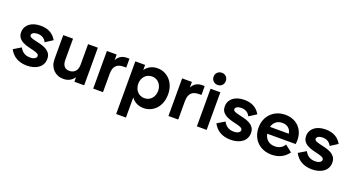

<svg xmlns="http://www.w3.org/2000/svg" viewBox="-56 -1467 4404 2398"><g transform="rotate(20 2145.5 -268.0)"><path d="M261 14Q180 14 120 -19.5Q60 -53 26 -119L126 -179Q169 -95 263 -95Q303 -95 325.5 -109Q348 -123 348 -143Q348 -164 326 -175Q304 -186 271 -194Q238 -202 200 -211.5Q162 -221 129 -237.5Q96 -254 74 -281.5Q52 -309 52 -355Q52 -391 66.5 -420Q81 -449 107.5 -470Q134 -491 171.5 -502.5Q209 -514 256 -514Q404 -514 468 -399L371 -337Q336 -406 255 -406Q218 -406 197 -393Q176 -380 176 -362Q176 -343 198 -333Q220 -323 253 -315.5Q286 -308 325 -298.5Q364 -289 397 -272Q430 -255 452 -226.5Q474 -198 474 -151Q474 -114 459 -83.5Q444 -53 416 -31.5Q388 -10 348.5 2Q309 14 261 14Z M689 -218Q689 -164 712 -135Q735 -106 782 -106Q830 -106 859.5 -137Q889 -168 889 -227V-500H1019V0H889V-60Q837 14 746 14Q704 14 670 0Q636 -14 611 -40Q586 -66 572.5 -101.5Q559 -137 559 -181V-500H689Z M1139 -500H1269V-425Q1310 -506 1405 -506H1437V-388H1408Q1376 -388 1350.5 -381Q1325 -374 1307 -357.5Q1289 -341 1279 -313.5Q1269 -286 1269 -245V0H1139Z M1517 -500H1647V-433Q1676 -472 1717 -493Q1758 -514 1810 -514Q1860 -514 1902.5 -494.5Q1945 -475 1976.5 -440.5Q2008 -406 2025.5 -357.5Q2043 -309 2043 -250Q2043 -192 2025.5 -143Q2008 -94 1977 -59.5Q1946 -25 1903.5 -5.5Q1861 14 1811 14Q1759 14 1717.5 -7Q1676 -28 1647 -67V200H1517ZM1780 -106Q1808 -106 1832 -116.5Q1856 -127 1873.5 -146.5Q1891 -166 1901 -192.5Q1911 -219 1911 -250Q1911 -282 1901 -308Q1891 -334 1873.5 -353.5Q1856 -373 1832 -383.5Q1808 -394 1780 -394Q1751 -394 1726.5 -383.5Q1702 -373 1684.5 -353.5Q1667 -334 1657 -308Q1647 -282 1647 -250Q1647 -219 1657 -192.5Q1667 -166 1684.5 -146.5Q1702 -127 1726.5 -116.5Q1751 -106 1780 -106Z M2139 -500H2269V-425Q2310 -506 2405 -506H2437V-388H2408Q2376 -388 2350.5 -381Q2325 -374 2307 -357.5Q2289 -341 2279 -313.5Q2269 -286 2269 -245V0H2139Z M2517 -500H2647V0H2517ZM2583 -574Q2548 -574 2524.5 -597Q2501 -620 2501 -655Q2501 -690 2524.5 -713Q2548 -736 2583 -736Q2618 -736 2640.5 -713Q2663 -690 2663 -655Q2663 -620 2640.5 -597Q2618 -574 2583 -574Z M2968 14Q2887 14 2827 -19.5Q2767 -53 2733 -119L2833 -179Q2876 -95 2970 -95Q3010 -95 3032.5 -109Q3055 -123 3055 -143Q3055 -164 3033 -175Q3011 -186 2978 -194Q2945 -202 2907 -211.5Q2869 -221 2836 -237.5Q2803 -254 2781 -281.5Q2759 -309 2759 -355Q2759 -391 2773.5 -420Q2788 -449 2814.5 -470Q2841 -491 2878.5 -502.5Q2916 -514 2963 -514Q3111 -514 3175 -399L3078 -337Q3043 -406 2962 -406Q2925 -406 2904 -393Q2883 -380 2883 -362Q2883 -343 2905 -333Q2927 -323 2960 -315.5Q2993 -308 3032 -298.5Q3071 -289 3104 -272Q3137 -255 3159 -226.5Q3181 -198 3181 -151Q3181 -114 3166 -83.5Q3151 -53 3123 -31.5Q3095 -10 3055.5 2Q3016 14 2968 14Z M3512 14Q3453 14 3404 -5.5Q3355 -25 3320 -59.5Q3285 -94 3265.5 -143Q3246 -192 3246 -250Q3246 -308 3265.5 -356.5Q3285 -405 3320 -440Q3355 -475 3403 -494.5Q3451 -514 3509 -514Q3564 -514 3609.5 -496Q3655 -478 3687.5 -445.5Q3720 -413 3738 -367.5Q3756 -322 3756 -266Q3756 -255 3755 -242Q3754 -229 3752 -214H3374Q3384 -160 3421 -129Q3458 -98 3515 -98Q3557 -98 3589.5 -115.5Q3622 -133 3642 -168L3733 -96Q3696 -43 3640 -14.5Q3584 14 3512 14ZM3507 -406Q3458 -406 3424 -379.5Q3390 -353 3377 -306H3627Q3621 -352 3589 -379Q3557 -406 3507 -406Z M4049 14Q3968 14 3908 -19.5Q3848 -53 3814 -119L3914 -179Q3957 -95 4051 -95Q4091 -95 4113.5 -109Q4136 -123 4136 -143Q4136 -164 4114 -175Q4092 -186 4059 -194Q4026 -202 3988 -211.5Q3950 -221 3917 -237.5Q3884 -254 3862 -281.5Q3840 -309 3840 -355Q3840 -391 3854.5 -420Q3869 -449 3895.5 -470Q3922 -491 3959.5 -502.5Q3997 -514 4044 -514Q4192 -514 4256 -399L4159 -337Q4124 -406 4043 -406Q4006 -406 3985 -393Q3964 -380 3964 -362Q3964 -343 3986 -333Q4008 -323 4041 -315.5Q4074 -308 4113 -298.5Q4152 -289 4185 -272Q4218 -255 4240 -226.5Q4262 -198 4262 -151Q4262 -114 4247 -83.5Q4232 -53 4204 -31.5Q4176 -10 4136.5 2Q4097 14 4049 14Z"/></g></svg>

Font: NT Somic Bold
Style: Regular
Weight: 700
Designer: Ravid Balaliev — lead type designer, mastering
Michael Voronin — secret advisor, marketing
Ivan Kovalenko — best boy
Foundry: NT Type
Version: Version 0.7